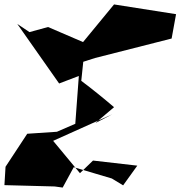

<svg xmlns="http://www.w3.org/2000/svg" viewBox="-26 -812 815 867"><path d="M489 -328C441 -369 393 -408 341 -447L350 -533L403 -550L749 -638L769 -748L489 -792L349 -622L191 -690L107 -667L52 -704L241 -435L330 -469L314 -253L231 -217L97 -208L-1 -59L-6 24L221 30L257 35L307 -57L479 -6L530 25L594 -64L394 -87L335 -30L214 -176L481 -296L404 -256Z"/></svg>

Font: Asimov Silicon
Style: Regular
Weight: 400
Designer: Google
Version: Version 2.000980; 2014